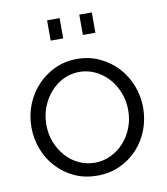

<svg xmlns="http://www.w3.org/2000/svg" viewBox="-83 -796 760 875"><g transform="rotate(-10 297.5 -358.5)"><path d="M194 -633V-727H252V-633ZM343 -633V-727H401V-633ZM297 10Q240 10 193 -11.5Q146 -33 111.5 -70Q77 -107 58 -156Q39 -205 39 -259Q39 -314 58.5 -363Q78 -412 112.5 -449Q147 -486 194 -508Q241 -530 297 -530Q353 -530 400.5 -508Q448 -486 482.5 -449Q517 -412 536.5 -363Q556 -314 556 -259Q556 -205 537 -156Q518 -107 483.5 -70Q449 -33 401.5 -11.5Q354 10 297 10ZM108 -258Q108 -214 123 -176.5Q138 -139 163.5 -110.5Q189 -82 223.5 -66Q258 -50 297 -50Q336 -50 370.5 -66.5Q405 -83 431 -111.5Q457 -140 472 -178Q487 -216 487 -260Q487 -303 472 -341.5Q457 -380 431 -408.5Q405 -437 370.5 -453.5Q336 -470 297 -470Q258 -470 224 -453.5Q190 -437 164 -408Q138 -379 123 -340.5Q108 -302 108 -258Z"/></g></svg>

Font: Boldmen
Style: Regular
Weight: 400
Designer: Matt McInerney, Pablo Impallari, Rodrigo Fuenzalida
Foundry: LIVING CONCEPT
Version: Version 1.000